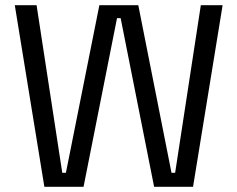

<svg xmlns="http://www.w3.org/2000/svg" viewBox="-20 -720 915 740"><path d="M151 0 37 -700H121L220 -54H234L363 -700H513L641 -54H655L754 -700H838L724 0H574L445 -650H431L302 0Z"/></svg>

Font: Space Grotesk Light
Style: Regular
Weight: 400
Version: Version 2.000